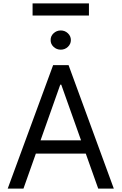

<svg xmlns="http://www.w3.org/2000/svg" viewBox="-20 -1111 716 1131"><path d="M118.2 0H25.4L293 -727.5H383.8L650.4 0H558.6L340.8 -612.3H335ZM152.3 -284.2H524.4V-206.1H152.3ZM337.9 -818.4Q313.5 -818.4 295.7 -835Q277.8 -851.6 278.3 -875Q277.8 -898.4 295.7 -915Q313.5 -931.6 337.9 -931.6Q362.3 -931.6 379.9 -915Q397.5 -898.4 397.5 -875Q397.5 -851.6 379.9 -835Q362.3 -818.4 337.9 -818.4ZM503.9 -1090.8V-1019.5H171.9V-1090.8Z"/></svg>

Font: GitLab Sans
Style: Regular
Weight: 400
Designer: Rasmus Andersson
Foundry: Modifications by GitLab B.V., manufactured by rsms
Version: Version 4.000;git-c8fb6b7